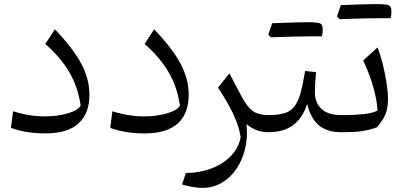

<svg xmlns="http://www.w3.org/2000/svg" viewBox="-20 -641 1968 931"><path d="M413.6 -181.2Q413.6 -90.3 360.4 -42.2Q307.1 5.9 198.7 5.9Q105 5.9 33.2 -21L43.5 -101.6Q120.6 -76.7 197.3 -76.7Q259.8 -76.7 309.6 -91.6Q359.4 -106.4 371.1 -129.4Q357.4 -221.2 315.4 -292.2Q273.4 -363.3 199.7 -427.7L246.1 -499Q335.9 -404.8 374.8 -330.8Q413.6 -256.8 413.6 -181.2Z M895 -181.2Q895 -90.3 841.8 -42.2Q788.6 5.9 680.2 5.9Q586.4 5.9 514.6 -21L524.9 -101.6Q602.1 -76.7 678.7 -76.7Q741.2 -76.7 791 -91.6Q840.8 -106.4 852.5 -129.4Q838.9 -221.2 796.9 -292.2Q754.9 -363.3 681.2 -427.7L727.5 -499Q817.4 -404.8 856.2 -330.8Q895 -256.8 895 -181.2Z M1092.3 -285.2 1153.3 -169.9Q1178.2 -122.6 1205.8 -102.8Q1233.4 -83 1280.8 -83H1281.2V0H1280.8Q1248 0 1222.4 -10.5Q1196.8 -21 1175.3 -39.1Q1182.1 25.4 1168.2 81.5Q1154.3 137.7 1124.8 180.2Q1095.2 222.7 1053.5 246.3Q1011.7 270 962.9 270Q941.9 270 916.7 266.1Q891.6 262.2 862.8 253.4L881.3 198.2Q951.7 196.8 1008.3 174.6Q1064.9 152.3 1101.3 113.5Q1137.7 74.7 1147 23.9Q1138.7 -28.3 1112.8 -84.7Q1086.9 -141.1 1037.1 -216.3Z M1490.7 -464.8Q1411.1 -464.8 1293.9 -460L1280.8 -472.7Q1292.5 -507.8 1299.8 -528.3Q1420.4 -533.2 1471.2 -533.2Q1522 -533.2 1533.4 -526.9Q1544.9 -520.5 1544.9 -499.8Q1544.9 -479 1541 -464.8ZM1281.2 0Q1265.6 0 1265.6 -31.7V-51.3Q1265.6 -83 1281.2 -83Q1327.6 -83 1357.7 -91.6Q1387.7 -100.1 1406.2 -123Q1424.8 -146 1436.8 -188Q1448.7 -230 1459.5 -296.9L1512.7 -291Q1506.8 -234.9 1506.8 -194.8Q1506.8 -143.1 1538.6 -113Q1570.3 -83 1634.8 -83H1635.3V0H1634.8Q1564.9 0 1525.4 -33.9Q1485.8 -67.9 1469.7 -137.2Q1447.3 -68.8 1401.6 -34.4Q1356 0 1281.2 0Z M1823.7 -552.7Q1744.1 -552.7 1627 -547.9L1613.8 -560.5Q1625.5 -595.7 1632.8 -616.2Q1753.4 -621.1 1804.2 -621.1Q1855 -621.1 1866.5 -614.7Q1877.9 -608.4 1877.9 -587.6Q1877.9 -566.9 1874 -552.7ZM1635.3 0Q1619.6 0 1619.6 -31.7V-51.3Q1619.6 -83 1635.3 -83H1653.8Q1701.7 -83 1745.1 -87.9Q1788.6 -92.8 1811 -105Q1807.6 -154.8 1791 -215.3Q1774.4 -275.9 1741.2 -347.7L1810.5 -411.1Q1824.2 -377.9 1835.7 -331.5Q1847.2 -285.2 1854.2 -239.5Q1861.3 -193.8 1861.3 -161.6Q1861.3 -117.7 1849.6 -88.4Q1837.9 -59.1 1808.1 -23.9Q1771 -10.3 1734.6 -5.1Q1698.2 0 1647.5 0Z"/></svg>

Font: Pinar Regular
Style: Regular
Weight: 400
Designer: Amin Abedi
Version: Version 3.000